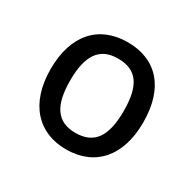

<svg xmlns="http://www.w3.org/2000/svg" viewBox="-88 -908 532 526"><g transform="rotate(30 177.5 -645.5)"><path d="M324 -646C324 -756 268 -815 178 -815C87 -815 31 -754 31 -646C31 -536 90 -476 177 -476C268 -476 324 -538 324 -646ZM93 -646C93 -726 120 -763 177 -763C237 -763 262 -726 262 -646C262 -567 237 -528 177 -528C118 -528 93 -567 93 -646Z"/></g></svg>

Font: Noto Sans Kannada UI SemiCondensed SemiBold
Style: Regular
Weight: 600
Width: 4
Designer: Jelle Bosma - Monotype Design Team
Foundry: Monotype Imaging Inc.
Version: Version 2.006